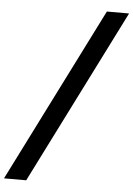

<svg xmlns="http://www.w3.org/2000/svg" viewBox="-67 -869 733 1059"><g transform="rotate(5 300.0 -340.0)"><path d="M-4 143 481 -823H604L119 143Z"/></g></svg>

Font: Iosevka Etoile Oblique
Style: Bold
Weight: 700
Italic angle: -9°
Designer: Belleve Invis
Foundry: Belleve Invis
Version: Version 15.5.2; ttfautohint (v1.8.4)